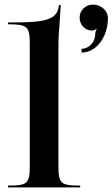

<svg xmlns="http://www.w3.org/2000/svg" viewBox="-20 -818 491 838"><path d="M15 0H330V-8C244.5 -8 235 -16.7 235 -95V-600C235 -656.1 236.6 -675.9 240.5 -723C242.2 -743.7 243.7 -768 245 -796H237C232 -724 161.2 -720 15 -720V-712C100.5 -712 110 -701.8 110 -625V-95C110 -16.7 100.5 -8 15 -8ZM327.5 -741C327.5 -709.8 351.5 -684.5 381 -684.5C388 -684.5 396 -687.5 399 -691.5L402 -689.5C399 -685.5 396 -679.6 396 -671.5C396 -634.8 369.1 -605 336 -605V-588.5C399.5 -588.5 451 -655.7 451 -738.5C451 -771.6 421.4 -798 385 -798C353.3 -798 327.5 -772.7 327.5 -741Z"/></svg>

Font: Prida01
Style: Black
Weight: 900
Designer: gluk
Foundry: gluk
Version: Version 00.072